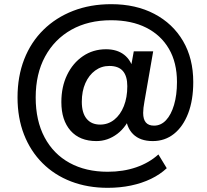

<svg xmlns="http://www.w3.org/2000/svg" viewBox="-20 -735 990 920"><path d="M496 165Q400 165 320.5 134.5Q241 104 183.5 46.5Q126 -11 95 -90.5Q64 -170 64 -268Q64 -369 96 -451Q128 -533 188 -592Q248 -651 330.5 -683Q413 -715 513 -715Q631 -715 719.5 -668.5Q808 -622 857 -538.5Q906 -455 906 -342Q906 -255 881.5 -191.5Q857 -128 813.5 -93.5Q770 -59 712 -59Q651 -59 617.5 -92.5Q584 -126 582 -186L613 -196Q588 -128 542 -93.5Q496 -59 442 -59Q362 -59 318 -109Q274 -159 274 -246Q274 -319 301.5 -376Q329 -433 377.5 -466Q426 -499 488 -499Q541 -499 575 -472.5Q609 -446 621 -395H604L621 -489H714L672 -248Q669 -232 667.5 -218.5Q666 -205 666 -194Q666 -163 679 -148Q692 -133 718 -133Q751 -133 775.5 -159Q800 -185 814 -232.5Q828 -280 828 -342Q828 -435 789.5 -501Q751 -567 680.5 -602.5Q610 -638 512 -638Q403 -638 322 -592.5Q241 -547 196 -464Q151 -381 151 -268Q151 -157 193.5 -77Q236 3 313.5 45.5Q391 88 496 88Q571 88 633 66.5Q695 45 739 5L779 71Q747 101 703.5 122Q660 143 607.5 154Q555 165 496 165ZM460 -138Q498 -138 527.5 -161.5Q557 -185 573.5 -226.5Q590 -268 590 -322Q590 -370 569 -394.5Q548 -419 504 -419Q466 -419 436 -397Q406 -375 389 -336.5Q372 -298 372 -247Q372 -194 395 -166Q418 -138 460 -138Z"/></svg>

Font: Nunito Sans 12pt ExtraLight
Style: Italic
Weight: 200
Italic angle: -9°
Designer: Vernon Adams
Foundry: Vernon Adams
Version: Version 3.101;gftools[0.9.27]